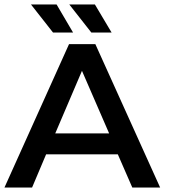

<svg xmlns="http://www.w3.org/2000/svg" viewBox="-24 -842 778 862"><path d="M505 -149H183L120 0H-4L286 -644H404L695 0H570ZM466 -243 344 -524 224 -243ZM115 -822H230L304 -696H214ZM287 -822H402L477 -696H386Z"/></svg>

Font: Montserrat Ace
Style: Bold
Weight: 600
Designer: Julieta Ulanovsky
Foundry: Julieta Ulanovsky
Version: Version 1